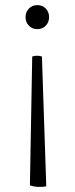

<svg xmlns="http://www.w3.org/2000/svg" viewBox="-20 -702 292 751"><path d="M106 -481 97 23Q111 28 127 29Q143 30 161 27L144 -481Q125 -487 106 -481ZM126 -682Q106 -682 93 -668.5Q80 -655 80 -635Q80 -615 93 -601.5Q106 -588 126 -588Q146 -588 159 -601.5Q172 -615 172 -635Q172 -655 159 -668.5Q146 -682 126 -682Z"/></svg>

Font: Karma Variable Light
Style: Regular
Weight: 300
Designer: Joana Correia
Foundry: Indian Type Foundry
Version: Version 3.000